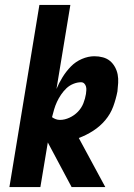

<svg xmlns="http://www.w3.org/2000/svg" viewBox="-20 -755 540 775"><path d="M18 0 139 -735H264L208 -396Q218 -420 232.5 -443.5Q247 -467 266 -486.5Q285 -506 310.5 -517Q336 -528 361 -528Q379 -528 395.5 -523.5Q412 -519 424 -509Q436 -499 444 -484.5Q452 -470 455 -454Q458 -438 457 -420.5Q456 -403 454 -386Q448 -355 437 -325Q426 -295 405 -270Q384 -245 356 -227Q328 -209 298 -198L405 0H269L173 -180L143 0ZM222 -271Q241 -271 260.5 -280Q280 -289 294.5 -304Q309 -319 316.5 -338Q324 -357 327 -376Q328 -384 328.5 -391.5Q329 -399 327 -406Q325 -413 320 -418Q315 -423 307 -423Q292 -423 276 -416.5Q260 -410 248 -398.5Q236 -387 226.5 -373Q217 -359 210 -344Q203 -329 198.5 -313.5Q194 -298 190 -282Q197 -277 205 -274Q213 -271 222 -271Z"/></svg>

Font: Iosevka Extrabold
Style: Italic
Weight: 800
Italic angle: -9°
Monospace: yes
Designer: Belleve Invis
Foundry: Belleve Invis
Version: Version 32.5.0; ttfautohint (v1.8.4)